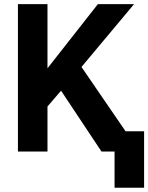

<svg xmlns="http://www.w3.org/2000/svg" viewBox="-20 -731 715 926"><path d="M675 174.5H532.5V0H469.5L274.5 -293.5L209 -217.5V0H66.5V-711H209V-404L210.5 -403.5L452 -711H626.5L373 -408L585.5 -98H675Z"/></svg>

Font: Roberto Sans
Style: Bold
Weight: 700
Designer: Google (font) & Cristiano Sobral (main changes)
Version: Version 1.000;October 12, 2021;FontCreator 14.0.0.2814 64-bi